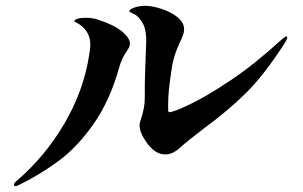

<svg xmlns="http://www.w3.org/2000/svg" viewBox="-20 -654 1040 659"><path d="M486 -161Q459 -198 459 -223Q459 -229 461 -237Q473 -270 476 -299Q477 -309 477 -331V-363Q477 -381 480 -462Q482 -502 482 -513Q482 -552 471 -572Q457 -598 440.5 -605.5Q424 -613 424 -615Q424 -622 441 -628Q458 -634 480 -634Q501 -634 533 -624Q565 -614 588.5 -595.5Q612 -577 612 -553Q612 -544 608 -533Q604 -522 598 -510Q576 -464 570 -423Q562 -370 559.5 -344Q557 -318 557 -284Q557 -278 557.5 -273.5Q558 -269 561 -269Q575 -269 631 -295.5Q687 -322 769.5 -377Q852 -432 943 -515Q958 -529 964 -529Q966 -529 966 -526Q966 -519 954 -501Q884 -393 822 -332.5Q760 -272 681 -214Q622 -169 600 -149Q574 -124 547 -124Q514 -124 486 -161ZM28 -20Q28 -26 37 -33Q134 -116 200.5 -229Q267 -342 286 -465Q290 -485 290 -500Q290 -545 253 -570Q249 -573 242 -576.5Q235 -580 235 -582Q235 -586 245.5 -589.5Q256 -593 275 -593Q298 -593 318 -586Q373 -568 399.5 -545.5Q426 -523 426 -505Q426 -496 421 -488Q416 -480 415 -478Q398 -455 389 -422Q357 -308 301.5 -229Q246 -150 183 -103Q120 -56 45 -19Q37 -15 34 -15Q28 -15 28 -20Z"/></svg>

Font: Shippori Mincho ExtraBold
Style: Regular
Weight: 800
Designer: FONTDASU
Foundry: FONTDASU / Google Inc. / but / Adobe
Version: Version 3.110; ttfautohint (v1.8.3)